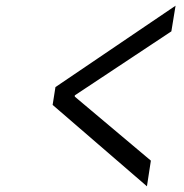

<svg xmlns="http://www.w3.org/2000/svg" viewBox="-20 -636 640 668"><path d="M491.2 12.2 163.1 -271 172.9 -333 590.8 -616.2 576.2 -526.9 240.2 -304.2V-299.8L504.9 -77.1Z"/></svg>

Font: Office Code Pro D Italic
Style: Regular
Weight: 400
Italic angle: -9°
Designer: Nathan Rutzky & Paul D. Hunt
Foundry: Adobe Systems Incorporated
Version: Version 1.004;PS 001.004;hotconv 1.0.70;makeotf.lib2.5.58329